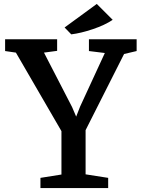

<svg xmlns="http://www.w3.org/2000/svg" viewBox="-20 -958 722 978"><path d="M6 0ZM293 -69V-290L61 -690L6 -698V-758H271V-699L204 -690L347 -413L368 -364L388 -415L514 -688L433 -698V-758H676V-698L612 -683L416 -295V-70L531 -52V0H186V-52ZM473 -938 554 -857Q514 -830 453 -809.5Q392 -789 343 -783L309 -818Z"/></svg>

Font: Martel
Style: Bold
Weight: 700
Designer: Dan Reynolds
Foundry: Dan Reynolds
Version: Version 1.001; ttfautohint (v1.1) -l 5 -r 5 -G 72 -x 0 -D la